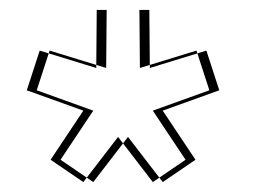

<svg xmlns="http://www.w3.org/2000/svg" viewBox="-20 -880 516 387"><path d="M376 -778 402 -698 288 -657 354 -558 288 -513 218 -604 148 -513 82 -558 148 -657 34 -698 60 -778 174 -743 175 -860H261L262 -743ZM396 -778 282 -743 281 -860H195L194 -743L80 -778L54 -698L168 -657L102 -558L168 -513L238 -604L308 -513L374 -558L308 -657L422 -698Z"/></svg>

Font: Hussar Plate
Style: Regular
Weight: 700
Foundry: Cannot Into Space Fonts
Version: Version 0.798247